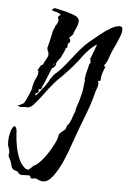

<svg xmlns="http://www.w3.org/2000/svg" viewBox="-113 -470 554 825"><g transform="rotate(5 163.5 -57.0)"><path d="M104 316Q96 316 88 313Q80 310 73 306L51 308L46 296Q33 295 16 296.5Q-1 298 -7 285Q-7 283 -18.5 280Q-30 277 -35 267Q-36 264 -39.5 251Q-43 238 -46 234Q-55 220 -52.5 212Q-50 204 -52 198Q-53 190 -56.5 182Q-60 174 -60 158Q-60 139 -55 119.5Q-50 100 -42.5 92.5Q-35 85 -29 103Q-28 107 -27 127.5Q-26 148 -21 175Q-16 202 -5.5 227.5Q5 253 24 268L36 272Q50 262 57 253Q69 249 85 232.5Q101 216 116 193Q131 170 142 147.5Q153 125 154 109Q158 104 162.5 99.5Q167 95 172 92Q184 85 185 69Q191 64 195 57Q199 50 203 40Q206 30 209 21.5Q212 13 216 6Q217 -9 222 -21.5Q227 -34 230 -46L240 -85Q242 -98 243 -110.5Q244 -123 246 -136L244 -137Q247 -160 253 -182H254Q255 -190 256.5 -197Q258 -204 263 -210L265 -213H260L263 -217L260 -226Q262 -230 267.5 -244.5Q273 -259 278 -273Q283 -287 284 -289Q280 -289 277 -286Q250 -266 230 -239Q220 -225 209.5 -212Q199 -199 188 -186Q166 -161 141 -136Q128 -124 117 -111.5Q106 -99 95 -85L65 -45Q50 -26 33 -7Q21 5 9 5Q3 4 -3.5 4.5Q-10 5 -17 6H-20Q-21 5 -23 5Q-24 4 -27 4Q-28 3 -30 2Q-32 1 -34 -1H-27Q-25 -2 -22.5 -3Q-20 -4 -19 -5Q-13 -9 -10 -10Q-5 -13 0.5 -24.5Q6 -36 11.5 -49.5Q17 -63 20 -70L23 -82Q23 -87 25 -93Q27 -104 31.5 -114Q36 -124 41 -135Q41 -135 43 -144Q43 -152 44 -154Q43 -154 43 -155H41Q40 -155 39 -156Q39 -157 40 -158V-159L48 -174Q52 -182 60 -184Q63 -192 71.5 -207Q80 -222 80 -228Q80 -236 77 -243Q73 -248 73 -257Q73 -259 73.5 -261Q74 -263 75 -265Q76 -267 76 -269.5Q76 -272 77 -274Q78 -276 80 -285Q82 -294 84 -303.5Q86 -313 87 -316Q90 -339 98 -348L96 -350Q101 -356 105.5 -364Q110 -372 110 -380Q110 -384 109 -386Q107 -388 107 -391Q107 -396 111 -399Q115 -402 118 -404V-405Q112 -407 110 -409Q107 -412 103 -412V-416Q103 -414 101 -414Q102 -414 101 -413L98 -414Q96 -415 94.5 -415Q93 -415 91 -416Q89 -416 87 -416.5Q85 -417 83 -418Q79 -419 79 -423Q79 -425 84 -427.5Q89 -430 91 -430Q106 -427 127.5 -422Q149 -417 168.5 -410Q188 -403 194 -394Q196 -391 196.5 -387.5Q197 -384 197 -381Q197 -372 192 -360L183 -339Q180 -335 180 -331Q180 -327 173.5 -319.5Q167 -312 162 -310Q163 -309 163 -308.5Q163 -308 163 -308Q163 -306 164 -305Q168 -305 166 -302Q168 -300 168 -296Q168 -293 166.5 -289.5Q165 -286 161 -285Q160 -284 160 -283Q158 -279 158 -276V-275H159Q159 -264 152 -263Q150 -255 145 -244Q138 -231 135 -224V-223Q135 -220 133 -220L131 -218Q130 -215 126 -211Q125 -209 123.5 -207.5Q122 -206 121 -204Q119 -201 117 -198Q115 -195 117 -190H116V-189Q116 -186 115 -186Q113 -182 109.5 -178Q106 -174 100 -172L68 -94Q67 -90 62 -88L68 -82H60L64 -78H59L58 -77H56Q55 -76 51 -76V-70L53 -69L49 -62L48 -61H45Q41 -59 41 -59Q39 -57 39 -55Q39 -49 40 -48Q44 -52 53.5 -63Q63 -74 73 -87.5Q83 -101 90 -112.5Q97 -124 96 -127Q101 -127 105 -137Q108 -140 110 -143Q111 -145 114 -148Q134 -164 150 -183.5Q166 -203 182 -223Q197 -243 214 -263Q231 -283 254 -302Q271 -316 292.5 -333.5Q314 -351 336 -364Q358 -377 375 -377Q387 -377 387 -364Q387 -359 386 -352.5Q385 -346 383 -341Q377 -324 369 -306Q361 -288 353 -271Q346 -256 342 -243Q337 -227 330 -214Q328 -211 326.5 -209.5Q325 -208 324 -207Q324 -206 323.5 -203.5Q323 -201 322 -198L329 -199Q322 -183 317.5 -169.5Q313 -156 313 -141Q313 -138 311 -136V-135Q306 -135 305 -136H304L303 -133V-127L305 -128Q304 -125 304 -121V-114Q300 -104 295.5 -89Q291 -74 286 -54Q279 -29 266 5Q253 39 239.5 74.5Q226 110 215 142Q202 182 184 222.5Q166 263 145.5 289.5Q125 316 104 316ZM104 -185H105Q107 -190 111 -190L108 -194Q107 -192 106 -189.5Q105 -187 104 -185Z"/></g></svg>

Font: Water Brush
Style: Regular
Weight: 400
Designer: Robert E. Leuschke
Foundry: Robert E. Leuschke
Version: Version 1.010; ttfautohint (v1.8.4.7-5d5b)